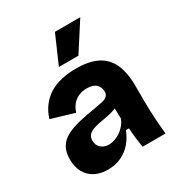

<svg xmlns="http://www.w3.org/2000/svg" viewBox="-183 -893 961 1030"><g transform="rotate(-30 297.5 -377.5)"><path d="M186 14Q142 14 108 -3.5Q74 -21 55 -54.5Q36 -88 36 -136Q36 -181 53.5 -210.5Q71 -240 104.5 -257.5Q138 -275 185 -286.5Q232 -298 292 -307Q321 -312 340.5 -316.5Q360 -321 370 -331Q380 -341 380 -360Q380 -385 362 -403Q344 -421 304 -421Q276 -421 253.5 -411Q231 -401 215 -382Q199 -363 191 -336L49 -378Q62 -420 85.5 -451Q109 -482 142 -502.5Q175 -523 217.5 -532.5Q260 -542 308 -542Q388 -542 438.5 -516.5Q489 -491 513.5 -437.5Q538 -384 538 -300V-219Q538 -183 539.5 -146.5Q541 -110 543.5 -73.5Q546 -37 550 0H408Q404 -23 400 -55.5Q396 -88 394 -122H375Q361 -84 334.5 -52.5Q308 -21 270.5 -3.5Q233 14 186 14ZM259 -100Q277 -100 295.5 -106.5Q314 -113 331 -124.5Q348 -136 362 -153Q376 -170 383 -190L381 -269L403 -264Q384 -252 361 -245Q338 -238 314.5 -234Q291 -230 268.5 -225.5Q246 -221 228.5 -214Q211 -207 201 -195Q191 -183 191 -162Q191 -134 210 -117Q229 -100 259 -100ZM354 -595H233L309 -769H466Z"/></g></svg>

Font: Bricolage Grotesque 96pt ExtraBold ExtraBold
Style: Regular
Weight: 800
Version: Version 1.001;gftools[0.9.33.dev8+g029e19f]